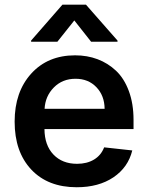

<svg xmlns="http://www.w3.org/2000/svg" viewBox="-20 -789 632 820"><path d="M369.1 -610.8 297.4 -701.7 225.1 -610.8H112.8V-615.7L246.6 -769H347.2L481.9 -615.7V-610.8ZM307.6 10.7Q184.6 10.7 113.5 -64.9Q42.5 -140.6 42.5 -269.5Q42.5 -396.5 113.3 -474.6Q184.1 -552.7 300.8 -552.7Q352.5 -552.7 396.7 -536.1Q440.9 -519.5 475.6 -486.8Q510.3 -454.1 530.3 -400.1Q550.3 -346.2 550.3 -276.9V-237.8H169.9Q170.4 -168.5 208.3 -128.9Q246.1 -89.4 309.1 -89.4Q351.1 -89.4 381.3 -107.4Q411.6 -125.5 424.8 -159.7L544.9 -146.5Q527.3 -74.2 464.4 -31.7Q401.4 10.7 307.6 10.7ZM170.4 -324.2H426.8Q426.3 -380.4 391.8 -416.5Q357.4 -452.6 302.7 -452.6Q246.6 -452.6 210 -415.5Q173.3 -378.4 170.4 -324.2Z"/></svg>

Font: Interop SemBd
Style: Regular
Weight: 600
Designer: Rasmus Andersson, Google, Jang Haemin
Foundry: jhaemin
Version: Version 1.007